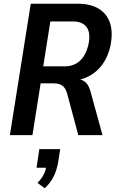

<svg xmlns="http://www.w3.org/2000/svg" viewBox="-20 -725 634 1030"><path d="M33 0 145 -705H397Q466 -705 510 -678Q554 -651 570.5 -600.5Q587 -550 572 -477Q559 -421 531 -381.5Q503 -342 462 -319Q421 -296 369 -291L379 -300L404 -299Q426 -297 442.5 -280Q459 -263 468 -225L530 0H400L341 -220Q335 -242 325.5 -254.5Q316 -267 301.5 -272.5Q287 -278 266 -278H198L154 0ZM212 -369H326Q377 -369 409.5 -399.5Q442 -430 455 -489Q467 -548 445 -579Q423 -610 370 -610H250ZM220 285 181 256Q202 235 214 212Q226 189 229 163L247 175H176L191 75H303L292 145Q285 187 268 221.5Q251 256 220 285Z"/></svg>

Font: Nunito Sans 10pt Condensed
Style: Bold Italic
Weight: 700
Width: 3
Italic angle: -9°
Designer: Vernon Adams
Foundry: Vernon Adams
Version: Version 3.101;gftools[0.9.27]